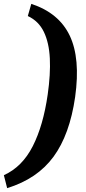

<svg xmlns="http://www.w3.org/2000/svg" viewBox="-60 -808 445 994"><path d="M102 -788Q245 -741 301 -623.5Q357 -506 329 -306Q301 -111 217 3.5Q133 118 -23 166L-40 99Q55 56 109.5 -51Q164 -158 187 -319Q202 -424 198 -505.5Q194 -587 167 -643Q140 -699 84 -725Z"/></svg>

Font: Exo 2
Style: Bold Italic
Weight: 700
Italic angle: -8°
Designer: Natanael Gama
Foundry: Natanael Gama
Version: Version 2.010